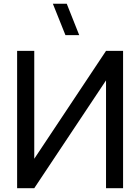

<svg xmlns="http://www.w3.org/2000/svg" viewBox="-20 -987 735 1007"><path d="M395.5 -802.7H323.2L257.3 -967.3H330.1ZM625.5 0H536.1V-565.4L159.7 0H69.8V-720.2H159.7V-154.3L536.1 -720.2H625.5Z"/></svg>

Font: Vela Sans Med
Style: Regular
Weight: 500
Designer: Principal design: Mikhail Sharanda - project Manrope.
Design modification: Ravid Balaliev
Foundry: Mikhail Sharanda
Version: Version 1.001